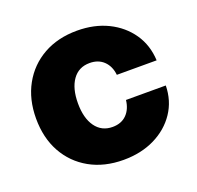

<svg xmlns="http://www.w3.org/2000/svg" viewBox="-101 -634 772 753"><g transform="rotate(-20 285.5 -257.5)"><path d="M293 11.7Q212.9 11.7 152.3 -22.2Q91.8 -56.2 58.3 -116.7Q24.9 -177.2 24.9 -257.8Q24.9 -337.9 58.6 -398.7Q92.3 -459.5 152.6 -493.4Q212.9 -527.3 293 -527.3Q365.2 -527.3 421.4 -499.8Q477.5 -472.2 511 -423.6Q544.4 -375 547.4 -311H381.3Q377.4 -347.7 355 -369.4Q332.5 -391.1 296.4 -391.1Q250.5 -391.1 225.1 -355.5Q199.7 -319.8 199.7 -257.8Q199.7 -195.8 225.3 -160.2Q251 -124.5 296.4 -124.5Q333 -124.5 355 -146.5Q377 -168.5 381.3 -206.1H547.4Q546.4 -142.6 513.4 -93.5Q480.5 -44.4 423.6 -16.4Q366.7 11.7 293 11.7Z"/></g></svg>

Font: Inter Display Extra Bold
Style: Regular
Weight: 800
Designer: Rasmus Andersson
Foundry: rsms
Version: Version 4.000;git-4fc901f